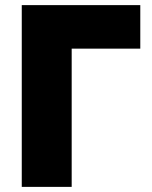

<svg xmlns="http://www.w3.org/2000/svg" viewBox="-20 -730 593 750"><path d="M65 0V-710H528V-540H260V0Z"/></svg>

Font: Raleway-v4020 Black
Style: Regular
Weight: 900
Designer: Matt McInerney, Pablo Impallari, Rodrigo Fuenzalida
Foundry: Matt McInerney, Pablo Impallari, Rodrigo Fuenzalida
Version: Version 4.020;PS 004.020;hotconv 1.0.88;makeotf.lib2.5.64775